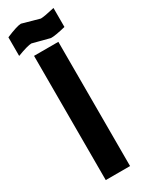

<svg xmlns="http://www.w3.org/2000/svg" viewBox="-242 -903 716 937"><g transform="rotate(-30 116.0 -434.0)"><path d="M48 0V-700H185V0ZM163 -734 67 -759Q46 -759 -15 -736V-841Q49 -868 71 -868L168 -841Q188 -841 247 -855V-748Q186 -733 163 -734Z"/></g></svg>

Font: Jockey One
Style: Regular
Weight: 400
Designer: TypeTogether
Foundry: TypeTogether
Version: Version 1.002